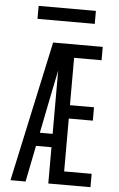

<svg xmlns="http://www.w3.org/2000/svg" viewBox="-61 -961 622 1002"><g transform="rotate(5 250.0 -459.5)"><path d="M33 0 192 -735H452V-665H308V-417H434V-347H308V-70H452V0H231V-190H150L112 0ZM164 -260H231V-592Q226 -566 220.5 -540.5Q215 -515 210 -490ZM100 -851V-919H400V-851Z"/></g></svg>

Font: Iosevka SS18
Style: Regular
Weight: 400
Monospace: yes
Designer: Belleve Invis
Foundry: Belleve Invis
Version: Version 25.1.1; ttfautohint (v1.8.4)